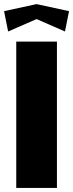

<svg xmlns="http://www.w3.org/2000/svg" viewBox="-60 -925 360 945"><path d="M-20 -770 -40 -870.1 120.1 -904.8 279.8 -870.1 259.8 -770 120.1 -831.1ZM20 -720.2H220.2V0H20Z"/></svg>

Font: Mikodacs
Style: Regular
Weight: 400
Designer: gluk (gluksza@wp.pl)
Foundry: gluk (gluksza@wp.pl)
Version: Version 0.28